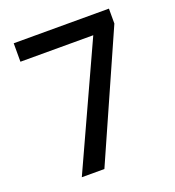

<svg xmlns="http://www.w3.org/2000/svg" viewBox="-130 -816 836 919"><g transform="rotate(-20 287.5 -357.0)"><path d="M130 0 414 -620H43V-714H528V-638L245 0Z"/></g></svg>

Font: Noto Sans Thai Looped Medium
Style: Regular
Weight: 500
Designer: Sasikarn Vongin, Ben Mitchell
Foundry: The Fontpad Ltd
Version: Version 1.001; ttfautohint (v1.8.4.7-5d5b)